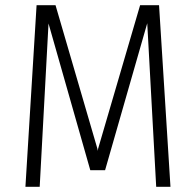

<svg xmlns="http://www.w3.org/2000/svg" viewBox="-20 -720 750 740"><path d="M78 0 121 -700H194L355.5 -146.5L357 -138.5L358 -146.5L520 -700H593L637 0H582L547.5 -630.5L385 -64H328L167 -629.5L133 0Z"/></svg>

Font: League Mono UltraLight
Style: Regular
Weight: 200
Width: 6
Designer: Tyler Finck
Foundry: The League of Moveable Type / Tyler Finck
Version: Version 2.210